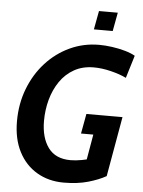

<svg xmlns="http://www.w3.org/2000/svg" viewBox="-60 -935 740 996"><g transform="rotate(5 310.0 -437.0)"><path d="M309 14Q230.5 14 169.8 -21.8Q109 -57.5 74.8 -123.8Q40.5 -190 40.5 -282.5Q40.5 -373.5 70.8 -452Q101 -530.5 154.5 -589.2Q208 -648 279 -681Q350 -714 431 -714Q463 -714 498.8 -709Q534.5 -704 566.8 -694.8Q599 -685.5 619.5 -673.5L583.5 -555.5Q551 -571.5 503.8 -583.2Q456.5 -595 414 -595Q355.5 -595 311.5 -570.2Q267.5 -545.5 238.2 -502.8Q209 -460 194.5 -406.8Q180 -353.5 180 -296.5Q180 -209 218.2 -157Q256.5 -105 334.5 -105Q361.5 -105 393.5 -111Q425.5 -117 465 -128L409 -62L450.5 -302L496.5 -247.5H377L396 -351H584L529 -39Q491 -17.5 436.2 -1.8Q381.5 14 309 14ZM396.5 -791.5 414.5 -888.5H512.5L494.5 -791.5Z"/></g></svg>

Font: Cabin
Style: Bold Italic
Weight: 700
Width: 4
Italic angle: -10°
Designer: Pablo Impallari
Foundry: Pablo Impallari. http://www.impallari.com Igino Marini. http://www.ikern.com
Version: Version 3.001